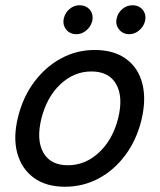

<svg xmlns="http://www.w3.org/2000/svg" viewBox="-20 -700 607 730"><path d="M226.7 10Q155 10 108.3 -24.2Q61.7 -58.3 45.4 -118.8Q29.2 -179.2 49.2 -257.5Q68.3 -333.3 111.3 -390Q154.2 -446.7 212.9 -478.3Q271.7 -510 340 -510Q412.5 -510 459.2 -476.2Q505.8 -442.5 521.2 -382.1Q536.7 -321.7 517.5 -242.5Q498.3 -165.8 455.8 -109.2Q413.3 -52.5 354.6 -21.2Q295.8 10 226.7 10ZM238.3 -71.7Q304.2 -71.7 356.2 -120Q408.3 -168.3 429.2 -250Q449.2 -331.7 421.7 -380Q394.2 -428.3 327.5 -428.3Q261.7 -428.3 210 -380Q158.3 -331.7 137.5 -250Q117.5 -168.3 144.6 -120Q171.7 -71.7 238.3 -71.7ZM471.7 -570Q446.7 -570 432.1 -588.8Q417.5 -607.5 424.2 -632.5Q429.2 -652.5 445.8 -666.2Q462.5 -680 483.3 -680Q509.2 -680 523.3 -661.7Q537.5 -643.3 530.8 -617.5Q525 -597.5 508.3 -583.8Q491.7 -570 471.7 -570ZM270.8 -570Q245 -570 230.8 -588.8Q216.7 -607.5 223.3 -632.5Q228.3 -652.5 245 -666.2Q261.7 -680 281.7 -680Q308.3 -680 322.5 -661.7Q336.7 -643.3 330 -617.5Q324.2 -597.5 307.5 -583.8Q290.8 -570 270.8 -570Z"/></svg>

Font: Funnel Sans
Style: Italic
Weight: 400
Italic angle: -14.036°
Version: Version 1.000; Beta; Release 5; Build 24; ttfautohint (v1.8.